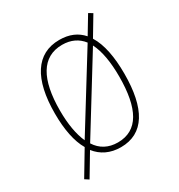

<svg xmlns="http://www.w3.org/2000/svg" viewBox="-155 -680 789 848"><g transform="rotate(-30 239.5 -256.0)"><path d="M423 -264C423 -349 410 -419 380 -467L438 -564L418 -576L365 -488C337 -520 299 -537 248 -537C130 -537 69 -440 69 -265C69 -183 82 -117 109 -71L36 51L56 64L123 -48C152 -11 194 10 248 10C366 10 423 -87 423 -264ZM95 -265C95 -423 144 -512 248 -512C293 -512 327 -495 351 -464L124 -97C105 -139 95 -196 95 -265ZM397 -265C397 -102 350 -15 247 -15C199 -15 162 -35 138 -73L365 -441C387 -398 397 -337 397 -265Z"/></g></svg>

Font: Noto Sans Lao UI Cond Thin
Style: Regular
Weight: 100
Width: 3
Designer: Monotype Design Team
Foundry: Monotype Imaging Inc.
Version: Version 2.000